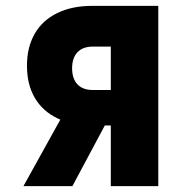

<svg xmlns="http://www.w3.org/2000/svg" viewBox="-20 -635 640 655"><path d="M358 0V-207H294Q226 -207 175.5 -231.5Q125 -256 98.5 -301.5Q72 -347 72 -411Q72 -474 98.5 -520Q125 -566 175.5 -590.5Q226 -615 294 -615H520V0ZM60 0 198 -249H360L227 0ZM297 -328H358V-476H297Q262 -476 244 -456.5Q226 -437 226 -402Q226 -367 244 -347.5Q262 -328 297 -328Z"/></svg>

Font: Martian Mono Condensed
Style: Bold
Weight: 700
Width: 3
Designer: Roman Shamin
Foundry: Evil Martians
Version: Version 1.000